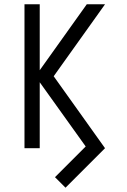

<svg xmlns="http://www.w3.org/2000/svg" viewBox="-20 -690 590 894"><path d="M285 184 236 135 379 -8 165 -307V0H94V-670H165V-363L384 -670H469L230 -335L469 0Z"/></svg>

Font: Lode Term
Style: Regular
Weight: 400
Monospace: yes
Designer: Belleve Invis
Foundry: Belleve Invis
Version: Version 29.2.0